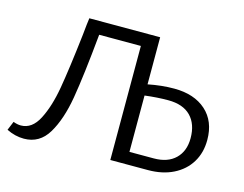

<svg xmlns="http://www.w3.org/2000/svg" viewBox="-93 -805 1221 961"><g transform="rotate(15 517.5 -324.5)"><path d="M987 -222Q987 -156 956.5 -106Q926 -56 870 -28Q814 0 739 0H544V-591H328Q307 -373 287 -255.5Q267 -138 223 -64.5Q179 9 98 9Q52 9 8 -13L27 -59Q48 -51 66 -51Q124 -51 158.5 -118Q193 -185 210.5 -286Q228 -387 249 -569Q255 -631 259 -658H626V-414Q696 -428 761 -428Q865 -428 926 -373.5Q987 -319 987 -222ZM904 -209Q904 -282 864 -323Q824 -364 747 -364Q690 -364 626 -356V-64H752Q824 -64 864 -103Q904 -142 904 -209Z"/></g></svg>

Font: Ysabeau SC Medium
Style: Regular
Weight: 500
Designer: Christian Thalmann (Catharsis Fonts)
Version: Version 0.003